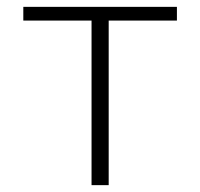

<svg xmlns="http://www.w3.org/2000/svg" viewBox="-20 -540 584 560"><path d="M496 -480H297V0H247V-480H48V-520H496Z"/></svg>

Font: M PLUS 1p Light
Style: Regular
Weight: 300
Version: Version 1.061